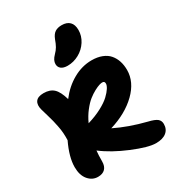

<svg xmlns="http://www.w3.org/2000/svg" viewBox="-236 -1172 1228 1332"><g transform="rotate(-30 378.0 -506.0)"><path d="M358.9 -759.8Q325.2 -759.8 307.6 -773.9Q290 -788.1 290 -812Q290 -842.3 319.8 -872.1Q339.8 -892.1 351.3 -912.1Q362.8 -932.1 374 -963.9Q387.2 -997.6 408 -1011.2Q428.7 -1024.9 461.9 -1024.9Q502.9 -1024.9 524.9 -1002.9Q546.9 -981 546.9 -938Q546.9 -890.6 520.3 -849.1Q493.7 -807.6 450.2 -783.7Q406.7 -759.8 358.9 -759.8ZM155.8 13.2Q110.8 13.2 79.3 -23.9Q47.9 -61 47.9 -126Q47.9 -206.1 99.1 -313Q100.1 -344.2 98.1 -371.6Q96.2 -398.9 89.6 -430.4Q83 -461.9 79.3 -477.5Q75.7 -493.2 63.7 -533.7Q51.8 -574.2 47.9 -587.9Q36.1 -630.4 53.2 -654.8Q70.3 -679.2 117.2 -679.2Q168 -679.2 197 -652.1Q226.1 -625 245.1 -558.1Q298.8 -628.9 370.6 -669.4Q442.4 -710 520 -710Q566.4 -710 601.8 -696Q637.2 -682.1 658.2 -657.2Q679.2 -632.3 689.7 -600.1Q700.2 -567.9 700.2 -528.8Q700.2 -433.6 618.2 -353.5Q536.1 -273.4 402.8 -232.9Q509.8 -180.2 646 -146Q696.3 -134.3 715.1 -118.9Q733.9 -103.5 733.9 -77.1Q733.9 -35.2 704.6 -11.5Q675.3 12.2 621.1 12.2Q561 12.2 439.2 -38.3Q317.4 -88.9 236.8 -150.9Q232.9 -115.2 232.9 -64.9Q232.9 -27.3 213.1 -7.1Q193.4 13.2 155.8 13.2ZM505.9 -540Q498 -540 482.4 -535.4Q466.8 -530.8 440.9 -517.1Q415 -503.4 388.9 -482.7Q362.8 -461.9 334 -425Q305.2 -388.2 284.2 -341.8Q347.2 -360.4 396.7 -386.7Q446.3 -413.1 472.9 -438.5Q499.5 -463.9 512.7 -484.9Q525.9 -505.9 525.9 -520Q525.9 -530.8 521.2 -535.4Q516.6 -540 505.9 -540Z"/></g></svg>

Font: Shantell Sans Normal
Style: Regular
Weight: 800
Designer: Stephen Nixon, Anya Danilova, Shantell Martin
Foundry: Arrow Type
Version: Version 1.006;[559af2be0]